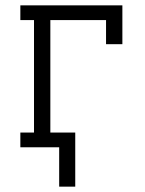

<svg xmlns="http://www.w3.org/2000/svg" viewBox="-20 -550 540 717"><path d="M201 147V0H56V-55H107V-475H56V-530H437V-385H376V-475H168V-55H261V147Z"/></svg>

Font: Iosevka Slab Light
Style: Regular
Weight: 300
Monospace: yes
Designer: Belleve Invis
Foundry: Belleve Invis
Version: Version 11.1.0; ttfautohint (v1.8.3)